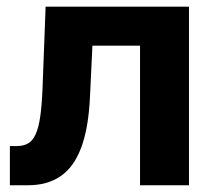

<svg xmlns="http://www.w3.org/2000/svg" viewBox="-20 -549 636 569"><path d="M9.3 0V-116.2H29.8Q49.8 -116.2 63.2 -124Q76.7 -131.8 85.4 -150.6Q94.2 -169.4 99.1 -202.6Q104 -235.8 106 -286.1L115.2 -529.3H540V0H395V-413.6H253.9L246.6 -261.2Q242.2 -168 220.2 -110.4Q198.2 -52.7 158.9 -26.4Q119.6 0 63 0Z"/></svg>

Font: Inter 24pt
Style: Bold
Weight: 700
Designer: Rasmus Andersson
Foundry: rsms
Version: Version 4.001;git-66647c0bb